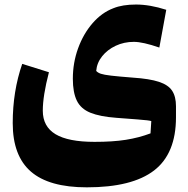

<svg xmlns="http://www.w3.org/2000/svg" viewBox="-20 -554 820 839"><path d="M676.3 -346.2Q604 -371.1 564.9 -371.1Q522 -371.1 485.6 -354Q449.2 -336.9 426.3 -308.1Q403.3 -279.3 400.4 -244.1Q407.2 -236.3 420.7 -231.7Q434.1 -227.1 466.1 -223.4Q498 -219.7 560.5 -214.8Q633.3 -210 674.3 -196.5Q715.3 -183.1 732.2 -157.5Q749 -131.8 749 -89.8V-41.5Q749 117.2 653.3 190.9Q557.6 264.6 359.4 264.6Q194.3 264.6 115 195.8Q35.6 127 35.6 -16.1Q35.6 -155.3 77.1 -274.9L193.8 -238.3Q167 -135.3 167 -70.3Q167 -1 222.7 32.5Q278.3 65.9 393.1 65.9Q473.1 65.9 530 56.9Q586.9 47.9 637.7 28.8L641.1 -24.9Q634.8 -26.9 622.6 -28.3Q610.4 -29.8 580.1 -32.2Q549.8 -34.7 489.3 -39.1Q416.5 -44.4 374.8 -61.5Q333 -78.6 315.7 -114.3Q298.3 -149.9 298.3 -210Q298.3 -279.8 321.3 -343Q344.2 -406.2 384.5 -452.6Q424.8 -499 475.6 -518.1Q515.1 -534.2 574.7 -534.2Q634.8 -534.2 706.5 -511.2Z"/></svg>

Font: Pinar-DS2-FD ExtraBold
Style: Regular
Weight: 800
Designer: Amin Abedi
Version: Version 3.000